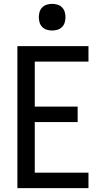

<svg xmlns="http://www.w3.org/2000/svg" viewBox="-20 -974 540 994"><path d="M70 0V-735H438V-655H160V-422H382V-342H160V-80H438V0ZM250 -816Q236 -816 222.5 -820Q209 -824 199 -834Q189 -844 185 -857.5Q181 -871 181 -885Q181 -899 185 -912.5Q189 -926 199 -936Q209 -946 222.5 -950Q236 -954 250 -954Q264 -954 277.5 -950Q291 -946 301 -936Q311 -926 315 -912.5Q319 -899 319 -885Q319 -871 315 -857.5Q311 -844 301 -834Q291 -824 277.5 -820Q264 -816 250 -816Z"/></svg>

Font: Iosevka Term Medium
Style: Regular
Weight: 500
Monospace: yes
Designer: Belleve Invis
Foundry: Belleve Invis
Version: Version 26.3.1